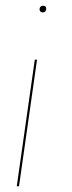

<svg xmlns="http://www.w3.org/2000/svg" viewBox="-20 -462 252 671"><path d="M129.4 -418.5Q124.5 -418.5 121.3 -421.6Q118.2 -424.8 118.2 -429.7Q118.2 -435.1 121.6 -438.5Q125 -441.9 130.4 -441.9Q141.6 -441.9 141.6 -431.2Q141.6 -425.8 138.2 -422.1Q134.8 -418.5 129.4 -418.5ZM109.4 -253.4 46.4 189H38.6L101.6 -253.4Z"/></svg>

Font: Fira Sans Compressed Eight
Style: Italic
Weight: 100
Width: 3
Italic angle: -8°
Designer: Carrois Corporate & Edenspiekermann AG
Foundry: Carrois Corporate GbR & Edenspiekermann AG
Version: Version 4.203;PS 004.203;hotconv 1.0.88;makeotf.lib2.5.64775